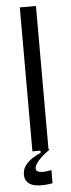

<svg xmlns="http://www.w3.org/2000/svg" viewBox="-57 -689 326 877"><g transform="rotate(-5 106.0 -251.0)"><path d="M69 0V-660H143V0ZM148 153Q129 157 107 158Q85 159 65.5 155Q46 151 33.5 138Q21 125 21 103Q21 79 34.5 61Q48 43 67.5 30.5Q87 18 106 10V-4H146V0Q113 23 95 44Q77 65 77 78Q77 89 84.5 93Q92 97 104 97.5Q116 98 127.5 96Q139 94 148 93Z"/></g></svg>

Font: Bricolage Grotesque Condensed Light
Style: Regular
Weight: 300
Width: 3
Designer: Mathieu Triay
Foundry: Atelier Triay
Version: Version 1.000;gftools[0.9.30]